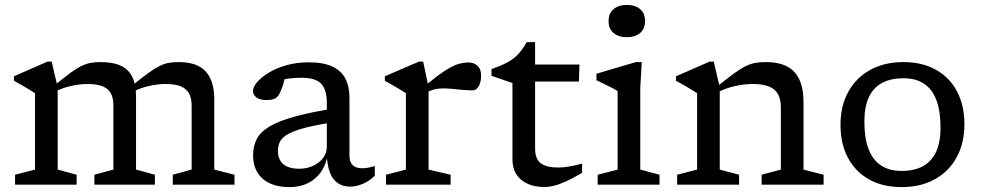

<svg xmlns="http://www.w3.org/2000/svg" viewBox="-20 -754 4006 784"><path d="M215.5 -397.5V-61.5L293 -40.5V0H41.5V-40.5L123 -61.5V-373Q115 -379 93 -392.2Q71 -405.5 37 -424V-442.5L174 -502.5H191ZM535.5 -360V-61.5L612.5 -40.5V0H365.5V-40.5L443 -61.5V-323Q443 -354.5 432 -373.8Q421 -393 398 -402Q375 -411 338 -411Q305 -411 271 -403.2Q237 -395.5 212 -383L202 -405Q241 -437 267 -456Q293 -475 312.5 -484.5Q332 -494 350 -497.2Q368 -500.5 390.5 -500.5Q441 -500.5 473 -485.8Q505 -471 520.2 -440Q535.5 -409 535.5 -360ZM855 -348V-61.5L937.5 -40.5V0H685.5V-40.5L762.5 -61.5V-323Q762.5 -354 751.5 -373.2Q740.5 -392.5 717 -401.8Q693.5 -411 657 -411Q623 -411 588.8 -403Q554.5 -395 529.5 -382.5L519.5 -404.5Q559 -436.5 585.2 -455.5Q611.5 -474.5 631 -484.2Q650.5 -494 668.5 -497.2Q686.5 -500.5 709.5 -500.5Q785.5 -500.5 820.2 -462Q855 -423.5 855 -348Z M1372 -315.5 1356.5 -257Q1277.5 -245.5 1229.8 -233.2Q1182 -221 1157 -207Q1132 -193 1123.5 -176.2Q1115 -159.5 1115 -138Q1115 -102 1137 -83.5Q1159 -65 1201.5 -65Q1233 -65 1258.8 -77Q1284.5 -89 1299.5 -109.2Q1314.5 -129.5 1314.5 -154.5V-335Q1314.5 -387 1291.8 -411.8Q1269 -436.5 1210.5 -436.5Q1182.5 -436.5 1158.5 -433.2Q1134.5 -430 1113 -424L1148 -457Q1144 -438 1140 -422.8Q1136 -407.5 1131.5 -395.2Q1127 -383 1121.5 -372Q1113 -355 1099.8 -350.2Q1086.5 -345.5 1068.5 -345.5Q1041.5 -345.5 1027.2 -356.2Q1013 -367 1013 -382Q1013 -399 1030.2 -419Q1047.5 -439 1078 -457.5Q1108.5 -476 1150 -487.8Q1191.5 -499.5 1240 -499.5Q1301.5 -499.5 1338 -482Q1374.5 -464.5 1390.8 -432Q1407 -399.5 1407 -355V-120Q1407 -101.5 1413 -89.8Q1419 -78 1430.8 -72.5Q1442.5 -67 1459.5 -67Q1471 -67 1484 -69.5Q1497 -72 1510.5 -76V-36.5Q1487.5 -14 1460.8 -3Q1434 8 1410 8Q1380.5 8 1359.5 -6.2Q1338.5 -20.5 1327.2 -49.2Q1316 -78 1314.5 -122L1318.5 -123.5Q1312 -83 1291.5 -53Q1271 -23 1238.2 -6.5Q1205.5 10 1162.5 10Q1092 10 1052.8 -24Q1013.5 -58 1013.5 -120.5Q1013.5 -156.5 1027.8 -185.2Q1042 -214 1080.2 -237.2Q1118.5 -260.5 1189 -279.5Q1259.5 -298.5 1372 -315.5Z M1891.5 -499Q1915.5 -499 1930 -485.2Q1944.5 -471.5 1944.5 -447Q1944.5 -417.5 1934.5 -401.2Q1924.5 -385 1911 -385Q1890 -385 1869.5 -387Q1849 -389 1828.5 -391Q1808 -393 1787.5 -393Q1775.5 -393 1763.5 -391Q1751.5 -389 1738.8 -384.2Q1726 -379.5 1712 -370.5L1697.5 -388Q1737 -422 1766 -443.8Q1795 -465.5 1817 -477.5Q1839 -489.5 1856.8 -494.2Q1874.5 -499 1891.5 -499ZM1730 -397.5V-61.5L1820 -40.5V0H1556V-40.5L1637.5 -61.5V-373Q1631 -378 1617.8 -386Q1604.5 -394 1587.2 -404Q1570 -414 1551.5 -424V-442.5L1691 -502.5H1708Z M2165 -147Q2165 -105 2188 -87.5Q2211 -70 2259 -70Q2280 -70 2304.5 -74.2Q2329 -78.5 2357 -86V-48.5Q2320 -26.5 2292.2 -13.8Q2264.5 -1 2242.8 4.2Q2221 9.5 2201 9.5Q2165 9.5 2135.8 -3Q2106.5 -15.5 2089.5 -40.8Q2072.5 -66 2072.5 -104V-415L1987 -444.5V-472Q2012.5 -481 2031.2 -489.2Q2050 -497.5 2064.2 -506.5Q2078.5 -515.5 2089.5 -526.2Q2100.5 -537 2110.5 -550.5Q2120.5 -564 2131 -582H2165V-473.5ZM2129 -421 2131.5 -490.5H2346L2344 -421Z M2539.5 -602Q2506.5 -602 2485.8 -619Q2465 -636 2465 -668Q2465 -700 2485.8 -717Q2506.5 -734 2539.5 -734Q2573 -734 2593.5 -717Q2614 -700 2614 -668Q2614 -636 2593.5 -619Q2573 -602 2539.5 -602ZM2600.5 -500.5 2594.5 -396.5V-61.5L2673 -40.5V0H2420.5V-40.5L2502 -61.5V-382Q2496.5 -386 2481.8 -393.8Q2467 -401.5 2449 -410.2Q2431 -419 2415.5 -426.5V-453L2576.5 -500.5Z M2919 -397.5V-61.5L2998 -40.5V0H2745V-40.5L2826.5 -61.5V-373Q2818.5 -379 2796.5 -392.2Q2774.5 -405.5 2740.5 -424V-442.5L2877.5 -502.5H2894.5ZM3090 -40.5 3168.5 -61.5V-315.5Q3168.5 -348.5 3156.8 -369.5Q3145 -390.5 3119.8 -400.8Q3094.5 -411 3053.5 -411Q3017 -411 2980 -402.2Q2943 -393.5 2916.5 -380L2905.5 -398.5Q2947.5 -432.5 2975.2 -452.8Q3003 -473 3023.5 -483.2Q3044 -493.5 3063.5 -497Q3083 -500.5 3107 -500.5Q3186.5 -500.5 3223.8 -460Q3261 -419.5 3261 -337.5V-61.5L3343 -40.5V0H3090Z M3661.5 -56Q3712.5 -56 3748 -75Q3783.5 -94 3802 -133.2Q3820.5 -172.5 3820.5 -233.5Q3820.5 -300 3803.8 -344.8Q3787 -389.5 3753.5 -412Q3720 -434.5 3669 -434.5Q3618 -434.5 3582.5 -415.8Q3547 -397 3528.2 -357.8Q3509.5 -318.5 3509.5 -257.5Q3509.5 -191 3526.2 -146.2Q3543 -101.5 3577 -78.8Q3611 -56 3661.5 -56ZM3661.5 10Q3584.5 10 3528.5 -21.5Q3472.5 -53 3442.2 -110.2Q3412 -167.5 3412 -244Q3412 -321.5 3443.8 -379Q3475.5 -436.5 3533.2 -468.5Q3591 -500.5 3669 -500.5Q3746 -500.5 3802 -469Q3858 -437.5 3888 -380.5Q3918 -323.5 3918 -246.5Q3918 -169.5 3886.5 -111.8Q3855 -54 3797.2 -22Q3739.5 10 3661.5 10Z"/></svg>

Font: Newsreader 9pt
Style: Regular
Weight: 400
Designer: Hugues Gentile
Foundry: Production Type
Version: Version 1.003